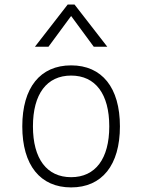

<svg xmlns="http://www.w3.org/2000/svg" viewBox="-20 -815 626 845"><path d="M293 9.8C428.7 9.8 507.8 -87.9 507.8 -258.8C507.8 -429.7 428.7 -527.3 293 -527.3C157.2 -527.3 78.1 -429.7 78.1 -258.8C78.1 -87.9 157.2 9.8 293 9.8ZM293 -35.2C186 -35.2 125 -116.2 125 -258.8C125 -401.4 186 -482.4 293 -482.4C399.9 -482.4 460.9 -401.4 460.9 -258.8C460.9 -116.2 399.9 -35.2 293 -35.2ZM133.8 -609.4H193.4L293 -744.6L392.6 -609.4H452.1L308.1 -794.9H277.8Z"/></svg>

Font: Cascadia Code PL ExtraLight
Style: Regular
Weight: 200
Monospace: yes
Designer: Aaron Bell
Foundry: Saja Typeworks
Version: Version 2404.023